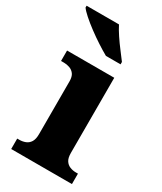

<svg xmlns="http://www.w3.org/2000/svg" viewBox="-209 -837 768 909"><g transform="rotate(30 174.5 -383.0)"><path d="M14 0V-57H26Q43 -57 58.5 -63Q74 -69 83.5 -84Q93 -99 93 -127V-415Q93 -441 83 -454.5Q73 -468 57.5 -473.5Q42 -479 26 -479H10V-536H268V-125Q268 -98 277.5 -83.5Q287 -69 302.5 -63Q318 -57 334 -57H346V0ZM182 -606Q157 -620 127 -639.5Q97 -659 67.5 -681Q38 -703 15.5 -723Q-7 -743 -16 -756V-766H161Q172 -744 190 -717Q208 -690 228 -664Q248 -638 262 -619V-606Z"/></g></svg>

Font: Noto Serif Bengali ExtraBold
Style: Regular
Weight: 800
Designer: Juan Bruce, Universal Thirst, Indian Type Foundry and the Monotype Design Team.
Foundry: Monotype Imaging Inc.
Version: Version 2.003